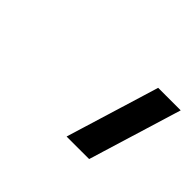

<svg xmlns="http://www.w3.org/2000/svg" viewBox="-65 -856 482 482"><g transform="rotate(45 176.0 -615.5)"><path d="M260 -700 272.2 -740H352.2L340 -700L288.3 -531L276.1 -491H196.1L208.3 -531Z"/></g></svg>

Font: Nordica Plus
Style: NordicaClassicLtExtObl
Weight: 300
Version: Version 1.01